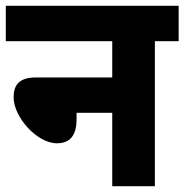

<svg xmlns="http://www.w3.org/2000/svg" viewBox="-20 -642 636 662"><path d="M0 -622V-500H367V-375H104C42 -375 27 -345 27 -306C27 -239 107 -148 176 -148C221 -148 244 -174 244 -232V-253H367V0H514V-500H596V-622Z"/></svg>

Font: Noto Sans SemiCondensed ExtraBold
Style: Italic
Weight: 800
Width: 4
Italic angle: -12°
Designer: Monotype Design Team
Foundry: Monotype Imaging Inc.
Version: Version 2.013